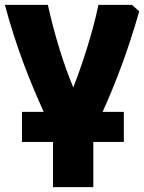

<svg xmlns="http://www.w3.org/2000/svg" viewBox="-35 -560 590 786"><path d="M265 -202C302 -297 344 -425 368 -540H505L535 -514C492 -362 440 -223 385 -102H472V21H347V206H182V21H55V-102H144C88 -225 32 -365 -15 -540H161C188 -417 225 -298 265 -202Z"/></svg>

Font: Repo ExtraBold
Style: Bold
Weight: 700
Designer: Stefan Peev
Foundry: Context Ltd
Version: Version 1.502